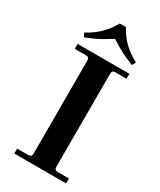

<svg xmlns="http://www.w3.org/2000/svg" viewBox="-230 -1005 901 1080"><g transform="rotate(30 220.0 -465.0)"><path d="M62 0V-32H132Q146 -32 151 -37Q156 -42 156 -56V-656Q156 -670 151 -675Q146 -680 132 -680H62V-712H398V-680H328Q314 -680 309 -675Q304 -670 304 -656V-56Q304 -42 309 -37Q314 -32 328 -32H398V0ZM62 -786Q158 -836 210 -930H250Q299 -836 398 -786L386 -762Q343 -778 310 -795Q277 -812 230 -842Q183 -812 150 -795Q117 -778 74 -762Z"/></g></svg>

Font: Old Standard TT
Style: Bold
Weight: 700
Designer: Alexey Kryukov <alexios@thessalonica.org.ru>
Version: Version 2.2